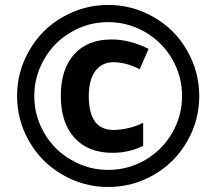

<svg xmlns="http://www.w3.org/2000/svg" viewBox="-20 -744 872 774"><path d="M437 -493.2C470.7 -493.2 506.3 -483.9 543 -464.8L579.1 -546.9C528.3 -572.3 478.5 -585 430.2 -585C365.2 -585 314.9 -564.9 279.3 -525.4C243.2 -485.4 225.1 -429.7 225.1 -357.9C225.1 -286.1 243.2 -229.5 279.8 -189C316.4 -148.4 367.7 -127.9 434.1 -127.9C477.1 -127.9 518.1 -137.2 557.1 -155.8V-249C520 -230 474.1 -220.2 437 -220.2C371.1 -220.2 337.9 -265.6 337.9 -356.9C337.9 -442.4 374 -493.2 437 -493.2ZM48.8 -356.9C48.8 -292.5 64.9 -231.9 96.7 -175.8C128.4 -119.6 172.4 -74.7 229.5 -41C286.6 -7.3 348.6 9.8 416 9.8C483.9 9.8 545.9 -7.3 603 -41C660.2 -74.7 704.1 -120.1 735.8 -176.3C767.6 -232.4 783.2 -293 783.2 -356.9C783.2 -422.9 766.6 -483.9 733.9 -541C701.2 -598.1 656.2 -642.6 599.1 -675.3C542 -708 481 -724.1 416 -724.1C350.1 -724.1 289.1 -707.5 231.9 -674.8C174.8 -642.1 130.4 -597.2 97.7 -540C64.9 -482.9 48.8 -421.9 48.8 -356.9ZM118.2 -356.9C118.2 -409.7 131.3 -459 158.2 -505.4C184.6 -551.8 220.7 -587.9 267.1 -614.7C313 -641.6 362.8 -654.8 416 -654.8C468.8 -654.8 518.1 -641.6 564.5 -615.2C610.8 -588.4 647 -552.2 673.8 -506.3C700.7 -460 713.9 -410.2 713.9 -356.9C713.9 -304.2 700.7 -254.9 674.3 -208.5C647.5 -162.1 611.3 -126 565.4 -99.1C519 -72.3 469.2 -59.1 416 -59.1C363.3 -59.1 314 -72.3 267.6 -99.1C221.2 -125.5 185.1 -161.6 158.2 -208C131.3 -253.9 118.2 -303.7 118.2 -356.9Z"/></svg>

Font: Sahel
Style: Bold
Weight: 700
Foundry: Saber Rastikerdar (saber.rastikerdar@gmail.com)
Version: Version 3.4.0